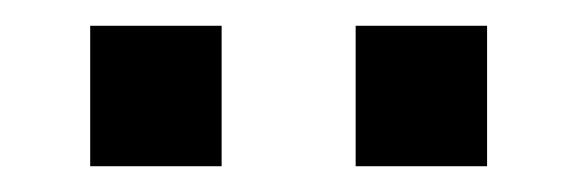

<svg xmlns="http://www.w3.org/2000/svg" viewBox="-20 -732 448 149"><path d="M50 -603V-712H152V-603ZM256 -603V-712H358V-603Z"/></svg>

Font: CST
Style: Medium
Weight: 500
Version: Version 1.00